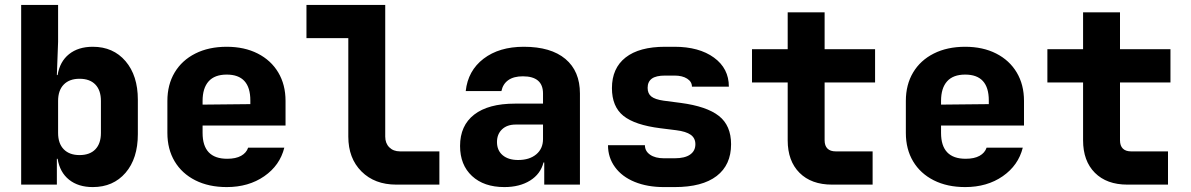

<svg xmlns="http://www.w3.org/2000/svg" viewBox="-20 -750 4840 780"><path d="M540 -345V-205Q540 -106 490 -48Q440 10 357 10Q298 10 260.5 -20Q223 -50 214 -105H211V0H66V-730H216V-580L211 -445H214Q223 -500 260.5 -530Q298 -560 357 -560Q440 -560 490 -501.5Q540 -443 540 -345ZM390 -340Q390 -383 367.5 -406.5Q345 -430 303 -430Q262 -430 239 -406.5Q216 -383 216 -340V-210Q216 -167 239 -143.5Q262 -120 303 -120Q345 -120 367.5 -143.5Q390 -167 390 -210Z M1140 -240H803V-210Q803 -105 903 -105Q938 -105 959.5 -117Q981 -129 988 -150H1135Q1117 -78 1053.5 -34Q990 10 901 10Q828 10 773.5 -17.5Q719 -45 689.5 -94.5Q660 -144 660 -210V-340Q660 -406 689.5 -455.5Q719 -505 773.5 -532.5Q828 -560 901 -560Q973 -560 1027 -532.5Q1081 -505 1110.5 -455.5Q1140 -406 1140 -340ZM803 -325 997 -327V-342Q997 -447 901 -447Q852 -447 827.5 -419.5Q803 -392 803 -340Z M1590 0Q1502 0 1448.5 -53.5Q1395 -107 1395 -195V-595H1225V-730H1545V-195Q1545 -168 1561.5 -151.5Q1578 -135 1605 -135H1765V0Z M2336 -370V0H2191V-90H2188Q2176 -43 2133.5 -16.5Q2091 10 2029 10Q1946 10 1897.5 -35Q1849 -80 1849 -157Q1849 -240 1906.5 -284.5Q1964 -329 2072 -329H2186V-370Q2186 -440 2104 -440Q2067 -440 2045 -424.5Q2023 -409 2017 -380H1872Q1881 -463 1944.5 -511.5Q2008 -560 2108 -560Q2218 -560 2277 -510.5Q2336 -461 2336 -370ZM2186 -185V-244H2075Q2040 -244 2019.5 -224.5Q1999 -205 1999 -173Q1999 -139 2022 -119.5Q2045 -100 2085 -100Q2131 -100 2158.5 -123Q2186 -146 2186 -185Z M2677 10Q2610 10 2558.5 -11Q2507 -32 2478.5 -71Q2450 -110 2450 -160H2600Q2600 -136 2621 -121.5Q2642 -107 2677 -107H2721Q2762 -107 2783.5 -122Q2805 -137 2805 -164Q2805 -189 2786 -202.5Q2767 -216 2727 -221L2663 -229Q2559 -242 2512.5 -279.5Q2466 -317 2466 -392Q2466 -473 2521.5 -516.5Q2577 -560 2682 -560H2720Q2820 -560 2880.5 -516Q2941 -472 2941 -398H2791Q2791 -418 2771.5 -430.5Q2752 -443 2720 -443H2682Q2645 -443 2628 -430.5Q2611 -418 2611 -393Q2611 -370 2626 -358Q2641 -346 2676 -341L2745 -332Q2851 -318 2900.5 -279Q2950 -240 2950 -164Q2950 -80 2891.5 -35Q2833 10 2721 10Z M3360 0Q3276 0 3228 -48Q3180 -96 3180 -180V-415H3035V-550H3180V-700H3330V-550H3535V-415H3330V-180Q3330 -158 3341.5 -146.5Q3353 -135 3375 -135H3525V0Z M4140 -240H3803V-210Q3803 -105 3903 -105Q3938 -105 3959.5 -117Q3981 -129 3988 -150H4135Q4117 -78 4053.5 -34Q3990 10 3901 10Q3828 10 3773.5 -17.5Q3719 -45 3689.5 -94.5Q3660 -144 3660 -210V-340Q3660 -406 3689.5 -455.5Q3719 -505 3773.5 -532.5Q3828 -560 3901 -560Q3973 -560 4027 -532.5Q4081 -505 4110.5 -455.5Q4140 -406 4140 -340ZM3803 -325 3997 -327V-342Q3997 -447 3901 -447Q3852 -447 3827.5 -419.5Q3803 -392 3803 -340Z M4560 0Q4476 0 4428 -48Q4380 -96 4380 -180V-415H4235V-550H4380V-700H4530V-550H4735V-415H4530V-180Q4530 -158 4541.5 -146.5Q4553 -135 4575 -135H4725V0Z"/></svg>

Font: JetBrains Mono Extra Bold
Style: Regular
Weight: 800
Monospace: yes
Designer: Philipp Nurullin, Konstantin Bulenkov
Foundry: JetBrains
Version: 2.002